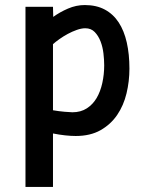

<svg xmlns="http://www.w3.org/2000/svg" viewBox="-20 -526 584 761"><path d="M81 -499H190L191 -459Q217 -478 249.5 -492Q282 -506 316 -506Q362 -506 395.5 -488Q429 -470 450.5 -437Q472 -404 482.5 -357.5Q493 -311 493 -254Q493 -204 481.5 -156Q470 -108 444.5 -70.5Q419 -33 378.5 -10Q338 13 280 13Q261 13 238 10.5Q215 8 190 3V215H81ZM318 -414Q303 -414 284.5 -407.5Q266 -401 248.5 -391.5Q231 -382 215.5 -371Q200 -360 190 -351V-89Q213 -85 236 -83Q259 -81 267 -81Q300 -81 324 -96.5Q348 -112 363 -137.5Q378 -163 385.5 -197Q393 -231 393 -267Q393 -289 390 -314.5Q387 -340 378.5 -362Q370 -384 355.5 -399Q341 -414 318 -414Z"/></svg>

Font: Panefresco 750wt
Style: Regular
Weight: 750
Foundry: Campivisivi & Chank Co
Version: Version 1.000